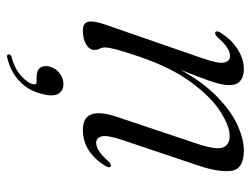

<svg xmlns="http://www.w3.org/2000/svg" viewBox="-104 -387 716 548"><g transform="rotate(90 254.0 -113.0)"><path d="M72 -369.5Q66.5 -372.5 73 -384Q93 -416 121 -433.5Q149 -451 177.5 -451Q198.5 -451 210.8 -440.8Q223 -430.5 223 -409.5Q223 -388 210.5 -352.5Q198 -317 179 -270Q216 -336.5 257.5 -376.2Q299 -416 338.5 -433.5Q378 -451 409.5 -451Q462.5 -451 467.5 -415.5Q472.5 -380 452 -319.5L380 -105.5Q365 -61 369.2 -45.2Q373.5 -29.5 387.5 -29.5Q397.5 -29.5 410.2 -37Q423 -44.5 441 -65Q449.5 -73.5 454.5 -71Q460.5 -68.5 454 -56.5Q414 8.5 350.5 8.5Q281 8.5 313.5 -88.5L389.5 -315.5Q408 -370 401.2 -390.2Q394.5 -410.5 367.5 -410.5Q340 -410.5 298.8 -384.2Q257.5 -358 215.5 -301.5Q173.5 -245 142.5 -155Q125.5 -104.5 120.5 -84.8Q115.5 -65 115.5 -55.5Q115.5 -45.5 119 -39.5Q122.5 -33.5 122.5 -24.5Q122.5 -10.5 107 -1Q91.5 8.5 67 8.5Q46 8.5 42.2 -6.5Q38.5 -21.5 50 -55L145.5 -330.5Q162 -377.5 158.5 -394.5Q155 -411.5 139.5 -411.5Q129.5 -411.5 117 -404Q104.5 -396.5 86 -375.5Q77 -367 72 -369.5ZM200 140.5Q180 140.5 173 130Q166 119.5 170 104Q174.5 86 188.8 75Q203 64 220 64Q239.5 64 248 79.2Q256.5 94.5 248 125.5Q238.5 164.5 211.2 189.8Q184 215 146 224Q135.5 227 135 220.5Q135 213.5 144 211.5Q175 203.5 195.5 185.5Q216 167.5 220.5 150.5Q223 140.5 213.5 140.5Z"/></g></svg>

Font: Fraunces 72pt S000 Light
Style: Italic
Weight: 300
Italic angle: -16°
Version: Version 1.000; ttfautohint (v1.8.3)